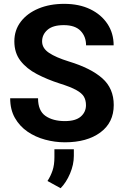

<svg xmlns="http://www.w3.org/2000/svg" viewBox="-20 -741 656 1013"><path d="M433.6 -186Q433.6 -211.9 422.9 -230.7Q412.1 -249.5 382.1 -266.1Q352.1 -282.7 293.9 -300.8Q229 -321.8 174.8 -350.1Q120.6 -378.4 88.1 -420.2Q55.7 -461.9 55.7 -522.9Q55.7 -582 89.6 -626.5Q123.5 -670.9 182.9 -695.8Q242.2 -720.7 318.8 -720.7Q397.5 -720.7 456.1 -692.4Q514.6 -664.1 547.1 -614.7Q579.6 -565.4 579.6 -502H434.1Q434.1 -548.3 405 -578.4Q376 -608.4 316.4 -608.4Q258.8 -608.4 230.5 -583.5Q202.1 -558.6 202.1 -522.5Q202.1 -486.8 238.3 -462.4Q274.4 -438 343.8 -416.5Q459.5 -381.3 519.8 -327.9Q580.1 -274.4 580.1 -187Q580.1 -94.2 509.5 -42.2Q439 9.8 322.3 9.8Q269.5 9.8 218 -4.2Q166.5 -18.1 125 -46.6Q83.5 -75.2 58.6 -118.9Q33.7 -162.6 33.7 -222.7H180.7Q180.7 -156.7 220 -129.4Q259.3 -102.1 322.3 -102.1Q378.9 -102.1 406.2 -126Q433.6 -149.9 433.6 -186ZM369.6 46.4V81.5Q369.6 127.4 349.6 174.6Q329.6 221.7 299.8 252L230.5 213.9Q247.6 187.5 257.3 158.4Q267.1 129.4 267.1 88.4V46.4Z"/></svg>

Font: Vazirmatn UI
Style: Bold
Weight: 700
Designer: Saber Rastikerdar
Foundry: Saber Rastikerdar
Version: Version 33.003